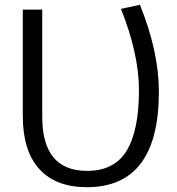

<svg xmlns="http://www.w3.org/2000/svg" viewBox="-20 -770 737 800"><path d="M342 10Q213 10 144 -65.5Q75 -141 75 -287V-730H156V-283Q156 -58 343 -58Q457 -58 508 -142.5Q559 -227 559 -394Q559 -545 484 -733L563 -750Q642 -555 642 -388Q642 10 342 10Z"/></svg>

Font: M PLUS 1p
Style: Regular
Weight: 400
Version: Version 1.062